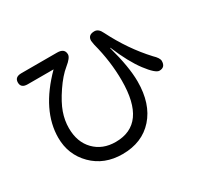

<svg xmlns="http://www.w3.org/2000/svg" viewBox="-152 -936 1304 1219"><g transform="rotate(-30 500.0 -326.5)"><path d="M314.5 -628.9H125Q76.2 -628.9 76.2 -669.4Q76.2 -710 125 -710H386.7Q441.4 -710 441.4 -666Q441.4 -641.6 394 -603.5Q346.7 -565.4 298.8 -494.6Q251 -423.8 231.4 -368.2Q211.9 -312.5 211.9 -256.8Q211.9 -154.3 271.5 -93.3Q331.1 -32.2 426.8 -32.2Q654.3 -32.2 654.3 -351.6Q654.3 -491.2 616.2 -635.7L611.3 -666Q611.3 -709 659.2 -709Q689.5 -709 708 -668.9Q789.1 -507.8 902.3 -385.7Q936.5 -353.5 936.5 -332Q936.5 -285.2 892.6 -285.2Q864.3 -285.2 807.1 -360.8Q750 -436.5 696.3 -565.4Q695.3 -568.4 694.3 -567.4V-568.4L693.4 -564.5Q738.3 -402.3 738.3 -295.9Q738.3 -132.8 654.3 -38.1Q570.3 56.6 425.8 56.6Q293 56.6 208 -28.3Q123 -113.3 123 -237.3Q123 -436.5 314.5 -628.9Z"/></g></svg>

Font: jf-openhuninn-1.0
Style: Regular
Weight: 400
Designer: [Kosugi Maru]
      Designed by Motoya company      

      [Varela Round]
      Joe Prince(Latin component); Avraham Co
Foundry: justfont CO.,LTD.
Version: 1.0